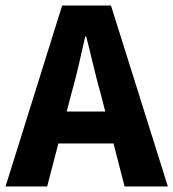

<svg xmlns="http://www.w3.org/2000/svg" viewBox="-26 -672 625 692"><path d="M-6 0 198 -652H374L579 0H423L338 -330Q324 -379 311 -434Q298 -489 285 -540H281Q270 -489 257 -434Q244 -379 230 -330L144 0ZM128 -155V-270H442V-155Z"/></svg>

Font: Source Sans 3 ExtraLight
Style: Bold
Weight: 700
Version: Version 3.052;hotconv 1.1.0;makeotfexe 2.6.0